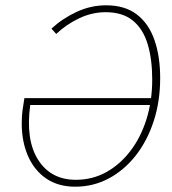

<svg xmlns="http://www.w3.org/2000/svg" viewBox="-20 -692 650 724"><path d="M264 12Q199 12 154 -19Q109 -50 85.5 -104Q62 -158 62 -226Q62 -255 65 -276.5Q68 -298 72 -322H558L552 -296H94Q76 -164 124 -89Q172 -14 266 -14Q328 -14 380 -42.5Q432 -71 471.5 -122.5Q511 -174 532.5 -243Q554 -312 554 -392Q554 -468 537 -525Q520 -582 481.5 -614Q443 -646 378 -646Q327 -646 278.5 -623Q230 -600 192 -564L174 -584Q215 -622 268.5 -647Q322 -672 380 -672Q451 -672 496 -637.5Q541 -603 562.5 -541Q584 -479 584 -398Q584 -310 559.5 -235Q535 -160 491 -104.5Q447 -49 389 -18.5Q331 12 264 12Z"/></svg>

Font: Source Sans 3 VF
Style: Italic
Weight: 200
Italic angle: -11°
Designer: Paul D. Hunt
Foundry: Adobe Systems Incorporated
Version: Version 3.042;hotconv 1.0.118;makeotfexe 2.5.65603